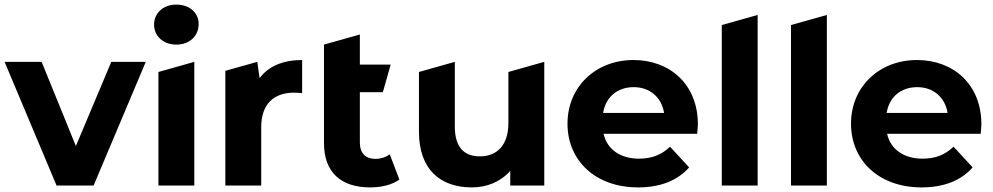

<svg xmlns="http://www.w3.org/2000/svg" viewBox="-28 -807 4320 835"><path d="M456 -538 302 -172 153 -538H-8L218 0H379L606 -538Z M739 -613C797 -613 836 -651 836 -703C836 -751 797 -787 739 -787C681 -787 642 -749 642 -700C642 -651 681 -613 739 -613ZM661 0H817V-538L661 -494Z M1091 -538 952 -499V0H1108V-254C1108 -355 1163 -402 1246 -404H1251C1263 -404 1273 -403 1286 -402V-546C1203 -546 1139 -519 1101 -467Z M1667 -136C1650 -123 1627 -116 1604 -116C1562 -116 1537 -141 1537 -187V-406H1637L1671 -526H1537V-657L1381 -613V-185C1381 -57 1455 8 1582 8C1630 8 1677 -3 1709 -26Z M2183 -494V-272C2183 -173 2131 -127 2059 -127C1990 -127 1950 -167 1950 -257V-538L1794 -494V-234C1794 -68 1889 8 2024 8C2090 8 2150 -17 2191 -64V0H2339V-538Z M3007 -267C3007 -440 2885 -546 2727 -546C2563 -546 2440 -430 2440 -269C2440 -109 2561 8 2747 8C2844 8 2919 -22 2969 -79L2886 -169C2849 -134 2808 -117 2751 -117C2669 -117 2612 -158 2597 -225H3004C3005 -238 3007 -255 3007 -267ZM2728 -428C2798 -428 2849 -384 2860 -316H2595C2606 -385 2657 -428 2728 -428Z M3111 0H3267V-742L3111 -698Z M3412 0H3568V-742L3412 -698Z M4240 -267C4240 -440 4118 -546 3960 -546C3796 -546 3673 -430 3673 -269C3673 -109 3794 8 3980 8C4077 8 4152 -22 4202 -79L4119 -169C4082 -134 4041 -117 3984 -117C3902 -117 3845 -158 3830 -225H4237C4238 -238 4240 -255 4240 -267ZM3961 -428C4031 -428 4082 -384 4093 -316H3828C3839 -385 3890 -428 3961 -428Z"/></svg>

Font: Talent SemiBold
Style: Bold
Weight: 700
Designer: Mike Powis
Version: Version 1.001;hotconv 1.0.109;makeotfexe 2.5.65596